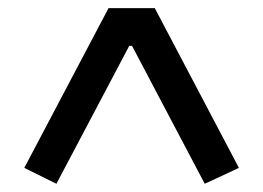

<svg xmlns="http://www.w3.org/2000/svg" viewBox="-20 -718 640 467"><path d="M561.1 -309.7 356.5 -698.2H244L39.1 -309.7L117.2 -271L294.4 -606.5H301.1L478 -271Z"/></svg>

Font: Margiela Mono Medium
Style: Regular
Weight: 500
Designer: Mike Abbink, Paul van der Laan, Pieter van Rosmalen
Foundry: Bold Monday
Version: Version 2.003 2021